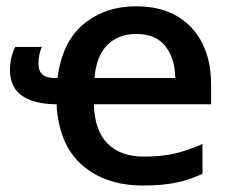

<svg xmlns="http://www.w3.org/2000/svg" viewBox="-20 -570 728 600"><path d="M405.8 -550.3Q515.1 -550.3 577.4 -484.6Q639.6 -418.9 639.6 -305.7V-244.1H273.4Q275.4 -163.1 315.7 -121.8Q356 -80.6 430.2 -80.6Q485.4 -80.6 526.6 -90.3Q567.9 -100.1 612.8 -120.1V-26.9Q571.8 -7.8 529.1 1Q486.3 9.8 427.2 9.8Q310.1 9.8 236.8 -54Q163.6 -117.7 156.7 -244.1Q86.9 -244.6 49.1 -270.5Q11.2 -296.4 11.2 -353Q11.2 -372.6 15.9 -391.4Q20.5 -410.2 27.8 -423.3H110.8Q100.1 -399.4 100.1 -370.6Q100.1 -326.2 150.4 -326.2H159.7Q174.3 -439 241.2 -494.6Q308.1 -550.3 405.8 -550.3ZM405.3 -463.9Q350.1 -463.9 315.4 -429.4Q280.8 -395 275.4 -326.2H527.8Q526.9 -386.7 497.1 -425.3Q467.3 -463.9 405.3 -463.9Z"/></svg>

Font: Open Sans SemiBold
Style: Regular
Weight: 600
Designer: Monotype Design Team
Foundry: Monotype Imaging Inc.
Version: Version 3.003; ttfautohint (v1.8.4)